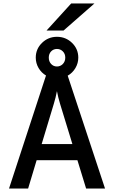

<svg xmlns="http://www.w3.org/2000/svg" viewBox="-20 -1086 656 1106"><path d="M426 -163H191L142 0H32L245 -651Q218 -667 202 -694.5Q186 -722 186 -754Q186 -804 222 -839Q258 -874 308 -874Q359 -874 395 -839Q431 -804 431 -754Q431 -722 414.5 -694Q398 -666 370 -650L585 0H476ZM261 -754Q261 -732 274.5 -717.5Q288 -703 308 -703Q328 -703 342 -717.5Q356 -732 356 -754Q356 -776 342 -790Q328 -804 308 -804Q288 -804 274.5 -790Q261 -776 261 -754ZM397 -256 326 -488Q315 -524 308 -561Q301 -524 290 -488L220 -256ZM390 -1066H524L346 -910H248Z"/></svg>

Font: Overpass Mono Light
Style: Bold
Weight: 600
Monospace: yes
Designer: Delve Withrington, Dave Bailey
Foundry: Delve Fonts
Version: Version 1.000;DELV;Overpass